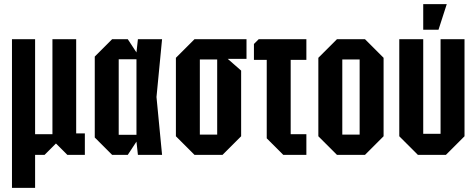

<svg xmlns="http://www.w3.org/2000/svg" viewBox="-20 -750 2308 930"><path d="M38 160V-560H150V-100H234V-560H349V-104H391V0H306L251 -55L196 0H150V160Z M523 0 439 -84V-476L523 -560H599L641 -496L648 -560H765L738 -280L765 0H648L641 -64L599 0ZM555 -97H641V-463H555Z M832 -90V-470L922 -560H1174V-465H1083L1148 -408V-90L1058 0H922ZM948 -98H1032V-462H948Z M1272 -80V-460H1210V-537L1233 -560H1464V-460H1388V-100H1464V0H1352Z M1522 -90V-470L1612 -560H1748L1838 -470V-90L1748 0H1612ZM1638 -98H1722V-462H1638Z M2230 -560V-90L2140 0H2004L1914 -90V-560H2030V-102H2114V-560ZM2030 -606V-730H2144L2104 -606Z"/></svg>

Font: Tektur Condensed Medium
Style: Regular
Weight: 500
Width: 3
Designer: Adam Jagosz
Foundry: Adam Jagosz
Version: Version 1.005;gftools[0.9.30]